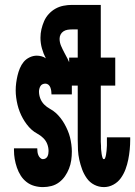

<svg xmlns="http://www.w3.org/2000/svg" viewBox="-20 -755 551 783"><path d="M155 8Q137 8 119.5 3Q102 -2 88 -13Q74 -24 64.5 -39Q55 -54 49 -71.5Q43 -89 40 -106.5Q37 -124 37 -142V-150H132V-148Q132 -141 133 -134.5Q134 -128 136.5 -122Q139 -116 144 -111Q149 -106 155 -106Q161 -106 166 -109Q171 -112 173.5 -117Q176 -122 177 -127.5Q178 -133 178 -139Q178 -154 172.5 -168Q167 -182 156 -192.5Q145 -203 132 -210Q119 -217 108.5 -226.5Q98 -236 89 -248Q80 -260 73 -272.5Q66 -285 60.5 -299Q55 -313 51.5 -327.5Q48 -342 46 -357Q44 -372 44 -386Q44 -402 46 -417Q48 -432 51.5 -447Q55 -462 61 -476.5Q67 -491 76.5 -502.5Q86 -514 100.5 -521Q115 -528 130 -528Q139 -528 149 -525.5Q159 -523 167 -517Q157 -536 151 -557.5Q145 -579 145 -601Q145 -619 149 -636Q153 -653 160 -669Q167 -685 179 -698Q191 -711 206 -719.5Q221 -728 238.5 -731.5Q256 -735 273 -735H344V-635H273Q264 -635 255 -633.5Q246 -632 238.5 -627Q231 -622 227 -614Q223 -606 223 -597Q223 -582 229 -568Q235 -554 242 -541Q249 -528 256 -514.5Q263 -501 267 -486.5Q271 -472 272 -457Q273 -442 273 -427V-370H190Q190 -377 189 -384Q188 -391 185.5 -398Q183 -405 177.5 -409.5Q172 -414 165 -414Q159 -414 153.5 -411.5Q148 -409 145 -404Q142 -399 140.5 -393Q139 -387 139 -382Q139 -367 144.5 -353Q150 -339 160.5 -328.5Q171 -318 184 -311Q197 -304 207.5 -294.5Q218 -285 227 -273.5Q236 -262 243 -249.5Q250 -237 256 -223Q262 -209 265.5 -195Q269 -181 271 -166Q273 -151 273 -137Q273 -119 270.5 -101.5Q268 -84 261.5 -67.5Q255 -51 245 -36.5Q235 -22 221 -11.5Q207 -1 190 3.5Q173 8 155 8ZM404 8Q383 8 364.5 -1.5Q346 -11 334 -28Q322 -45 315 -64Q308 -83 303.5 -103Q299 -123 298 -143.5Q297 -164 297 -185V-406H262V-520H297V-735H391V-520H450V-406H391V-185Q391 -181 391 -176.5Q391 -172 391.5 -168Q392 -164 392 -160Q392 -156 392 -152Q392 -148 392.5 -144Q393 -140 393.5 -135.5Q394 -131 394.5 -127Q395 -123 396 -119Q397 -115 398.5 -110.5Q400 -106 404 -106Q407 -106 408.5 -110Q410 -114 411 -117.5Q412 -121 412.5 -125Q413 -129 413.5 -132.5Q414 -136 414.5 -139.5Q415 -143 415 -146.5Q415 -150 415.5 -154Q416 -158 416 -161.5Q416 -165 416 -168.5Q416 -172 416 -176Q416 -180 416 -183.5Q416 -187 416 -191V-195H511V-185Q511 -165 509 -144.5Q507 -124 503 -104Q499 -84 492 -65Q485 -46 473 -29Q461 -12 442.5 -2Q424 8 404 8Z"/></svg>

Font: Iosevka Heavy
Style: Regular
Weight: 900
Monospace: yes
Designer: Belleve Invis
Foundry: Belleve Invis
Version: Version 32.5.0; ttfautohint (v1.8.4)